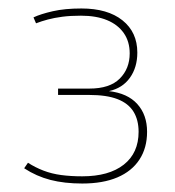

<svg xmlns="http://www.w3.org/2000/svg" viewBox="-20 -793 414 453"><path d="M37 -396 46 -409Q63 -398 82.5 -390.5Q102 -383 124.5 -380Q147 -377 174 -377Q237 -377 272 -404.5Q307 -432 307 -482Q307 -510 295 -529.5Q283 -549 257.5 -559Q232 -569 190 -569H117V-584H191Q239 -584 262.5 -607.5Q286 -631 286 -667Q286 -695 272 -715Q258 -735 232.5 -745.5Q207 -756 171 -756Q146 -756 127 -753.5Q108 -751 93 -747Q78 -743 65 -738L59 -752Q76 -760 104.5 -766.5Q133 -773 172 -773Q234 -773 269 -745Q304 -717 304 -669Q304 -634 286.5 -609.5Q269 -585 237 -578Q281 -573 304 -547.5Q327 -522 327 -482Q327 -444 309 -416.5Q291 -389 257 -374.5Q223 -360 174 -360Q132 -360 99 -368.5Q66 -377 37 -396Z"/></svg>

Font: Georama ExtraCondensed Thin Thin
Style: Regular
Weight: 250
Version: Version 1.001